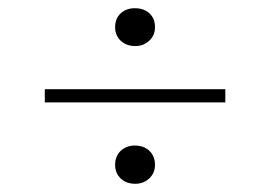

<svg xmlns="http://www.w3.org/2000/svg" viewBox="-20 -574 657 467"><path d="M357 -508Q357 -488 343 -475Q329 -462 309 -462Q287 -462 273.5 -475Q260 -488 260 -508Q260 -529 273.5 -541.5Q287 -554 308 -554Q330 -554 343.5 -541.5Q357 -529 357 -508ZM357 -173Q357 -153 343 -140Q329 -127 309 -127Q287 -127 273.5 -140Q260 -153 260 -173Q260 -194 273.5 -207Q287 -220 308 -220Q330 -220 343.5 -207Q357 -194 357 -173ZM528 -357V-325H89V-357Z"/></svg>

Font: Roboto Serif 120pt Expanded Light
Style: Regular
Weight: 300
Width: 7
Designer: Greg Gazdowicz
Foundry: Commercial Type
Version: Version 1.008